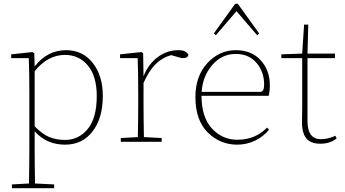

<svg xmlns="http://www.w3.org/2000/svg" viewBox="-20 -749 1823 1014"><path d="M163 -373V-82Q203 -41 239.5 -25.5Q276 -10 323 -10Q396 -10 443.5 -68Q491 -126 491 -242Q491 -346 444.5 -402.5Q398 -459 323 -459Q233 -459 163 -373ZM161 -468 163 -398Q230 -484 329 -484Q417 -484 470 -416.5Q523 -349 523 -242Q523 -125 469 -55Q415 15 324 15Q225 15 163 -56V35Q163 116 165 220L266 225V245H43V225L133 220Q135 116 135 35V-255Q135 -366 132 -442H39V-462L151 -474Z M738 -346Q763 -410 812.5 -447Q862 -484 922 -484Q963 -484 975 -460Q972 -442 946 -442Q935 -442 894 -455L884 -458Q837 -445 802 -410.5Q767 -376 738 -311V-210Q738 -129 740 -25L834 -20V0H618V-20L708 -25Q710 -129 710 -210V-255Q710 -366 707 -442H614V-462L726 -474L736 -468Z M1229 -690 1120 -563 1109 -572 1222 -729H1236L1349 -572L1338 -563ZM1045 -264H1355Q1375 -264 1375 -303Q1375 -369 1335 -416.5Q1295 -464 1225 -464Q1151 -464 1100.5 -405Q1050 -346 1045 -264ZM1399 -243H1044Q1045 -128 1100 -69.5Q1155 -11 1233 -11Q1329 -11 1390 -75L1401 -64Q1371 -27 1326.5 -6Q1282 15 1233 15Q1142 15 1077 -49.5Q1012 -114 1012 -237Q1012 -347 1075 -415.5Q1138 -484 1225 -484Q1309 -484 1357 -430.5Q1405 -377 1405 -300Q1405 -266 1399 -243Z M1751 -32 1758 -18Q1724 10 1672 10Q1619 10 1596 -20.5Q1573 -51 1575 -113Q1575 -122 1575.5 -142Q1576 -162 1576 -177V-442H1466V-462L1576 -466L1586 -619H1608L1604 -466H1749V-442H1604V-109Q1604 -14 1675 -14Q1713 -14 1751 -32Z"/></svg>

Font: TypoPRO Source Serif Pro
Style: Regular
Weight: 200
Designer: Frank Grießhammer
Foundry: Adobe Systems Incorporated
Version: Version 1.017;PS (version unavailable);hotconv 1.0.79;makeot